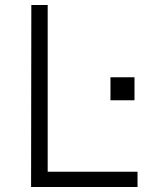

<svg xmlns="http://www.w3.org/2000/svg" viewBox="-20 -743 617 763"><path d="M104.5 -723H169.5V-60.5H526.5V0H103.5ZM514.5 -436V-344.5H419V-436Z"/></svg>

Font: Public Sans Thin ExtraLight
Style: Regular
Weight: 250
Version: Version 1.007